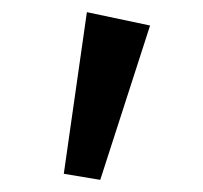

<svg xmlns="http://www.w3.org/2000/svg" viewBox="-20 -761 334 316"><path d="M227 -719 145 -465 85 -475 123 -741Z"/></svg>

Font: BioRhyme Expanded
Style: Regular
Weight: 400
Width: 7
Designer: Aoife Mooney
Foundry: Aoife Mooney Type
Version: Version 1.000